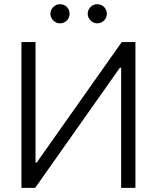

<svg xmlns="http://www.w3.org/2000/svg" viewBox="-20 -911 761 931"><path d="M152.3 -707V-123H158.2L570.3 -707H636.7V0H567.4V-583H561.5L150.4 0H84V-707ZM224.6 -843.8Q224.6 -863.3 238.3 -877Q252 -890.6 270.5 -890.6Q291 -890.6 304.2 -877.2Q317.4 -863.8 317.4 -843.8Q317.4 -825.2 304 -811.5Q290.5 -797.9 270.5 -797.9Q252.4 -797.9 238.5 -811.8Q224.6 -825.7 224.6 -843.8ZM405.3 -843.8Q405.3 -863.3 418.9 -877Q432.6 -890.6 451.2 -890.6Q471.2 -890.6 484.6 -877.2Q498 -863.8 498 -843.8Q498 -825.2 484.4 -811.5Q470.7 -797.9 451.2 -797.9Q433.1 -797.9 419.2 -811.8Q405.3 -825.7 405.3 -843.8Z"/></svg>

Font: Pretendard Std Light
Style: Regular
Weight: 300
Designer: Base glyphs from Inter by Rasmus Andersson; Hangeul glyphs from Noto Sans CJK(Source Han Sans) by Jang Soo-young and Kan
Foundry: Kil Hyung-jin
Version: Version 1.309